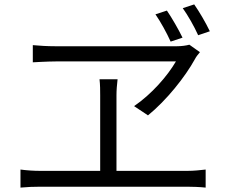

<svg xmlns="http://www.w3.org/2000/svg" viewBox="-20 -867 1040 872"><path d="M933 -725C914 -765 885 -814 862 -847L810 -830C834 -796 861 -749 880 -707ZM809 -696C790 -735 761 -785 738 -819L686 -802C710 -767 737 -718 755 -678ZM779 -588C740 -521 668 -439 589 -385L652 -343C736 -411 821 -518 865 -598C871 -610 879 -619 888 -630L840 -664C826 -660 804 -657 784 -657H230C196 -657 160 -659 129 -662V-584C129 -584 197 -588 233 -588ZM509 -91V-434C509 -458 511 -481 514 -507H432C435 -481 435 -456 435 -434V-91H162C133 -91 103 -93 73 -97V-15C104 -18 134 -19 162 -19H831C851 -19 887 -18 914 -15V-97C888 -94 861 -91 831 -91Z"/></svg>

Font: Noto Sans CJK JP DemiLight
Style: Regular
Weight: 350
Designer: Ryoko NISHIZUKA (kana & ideographs); Paul D. Hunt (Latin, Greek & Cyrillic); Wenlong ZHANG (bopomofo); Sandoll Communica
Foundry: Adobe Systems Incorporated
Version: Version 1.004;PS 1.004;hotconv 1.0.82;makeotf.lib2.5.63406